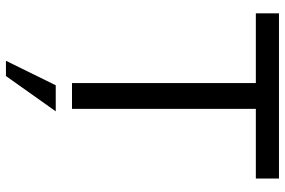

<svg xmlns="http://www.w3.org/2000/svg" viewBox="-175 -555 950 640"><g transform="rotate(90 300.0 -235.0)"><path d="M256.8 0V-612.8H24.4V-689.9H575.2V-612.8H342.8V0ZM182.6 220.2 264.2 54.2H351.1L233.4 220.2Z"/></g></svg>

Font: HK Grotesk Medium Legacy
Style: Regular
Weight: 500
Designer: Alfredo Marco Pradil
Foundry: Hanken Design Co.
Version: Version 2.022;PS 002.022;hotconv 1.0.88;makeotf.lib2.5.64775